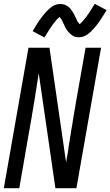

<svg xmlns="http://www.w3.org/2000/svg" viewBox="-24 -985 578 1005"><path d="M-4 0 125 -735H159H235L322 -135Q326 -156 329 -176L331 -186L334 -206L335 -216L336 -221L339 -240L341 -250L342 -260L347 -289L348 -299L350 -309L356 -343L358 -358L360 -368L361 -377L363 -387L367 -412L369 -421L372 -441L424 -735H505L376 0H342H266L179 -600L177 -593L175 -578L172 -559L170 -549L169 -539L165 -514L161 -490L160 -480L154 -446L152 -436L151 -426L145 -392L143 -382V-377L141 -367Q138 -348 134 -328L132 -318V-314L130 -304L128 -294L77 0ZM209 -789 147 -822Q164 -852 184 -881Q204 -910 231.5 -937Q259 -964 292 -964Q298 -964 304.5 -963Q311 -962 316.5 -959.5Q322 -957 327.5 -954Q333 -951 337.5 -947Q342 -943 345.5 -938Q349 -933 353 -928L359 -918L365 -908L370 -897Q373 -891 375.5 -885.5Q378 -880 380.5 -874.5Q383 -869 388 -865Q391 -862 392 -858Q421 -879 472 -965L534 -932Q516 -902 496.5 -873Q477 -844 449 -817Q421 -790 388 -790Q382 -790 375.5 -791Q369 -792 363.5 -794.5Q358 -797 353 -800.5Q348 -804 343.5 -808Q339 -812 335 -816.5Q331 -821 327.5 -826Q324 -831 321 -836Q318 -841 315.5 -846.5Q313 -852 310.5 -857.5Q308 -863 305 -868.5Q302 -874 300 -879.5Q298 -885 293 -890Q290 -893 288 -896Q259 -875 209 -789Z"/></svg>

Font: Iosevka SS08
Style: Italic
Weight: 400
Italic angle: -10°
Monospace: yes
Designer: Belleve Invis
Foundry: Belleve Invis
Version: 2.1.0; ttfautohint (v1.8.2)